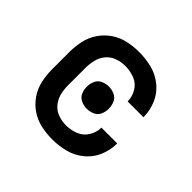

<svg xmlns="http://www.w3.org/2000/svg" viewBox="-137 -690 850 850"><g transform="rotate(45 288.0 -265.0)"><path d="M286 8Q327 8 366.5 -2Q406 -12 438.5 -38.5Q471 -65 487 -103.5Q503 -142 503 -183H404Q404 -154 388 -127.5Q372 -101 343.5 -90Q315 -79 286 -79Q261 -79 236.5 -87.5Q212 -96 195.5 -116Q179 -136 173 -160.5Q167 -185 167 -210V-320Q167 -345 173 -370Q179 -395 195.5 -414.5Q212 -434 236.5 -442.5Q261 -451 286 -451Q315 -451 343.5 -440.5Q372 -430 388 -403.5Q404 -377 404 -347H503Q503 -388 487 -426.5Q471 -465 438.5 -491.5Q406 -518 366.5 -528Q327 -538 286 -538Q251 -538 216 -530.5Q181 -523 151.5 -503Q122 -483 102 -453.5Q82 -424 74.5 -389.5Q67 -355 67 -320V-210Q67 -175 74.5 -140.5Q82 -106 102 -76.5Q122 -47 151.5 -27Q181 -7 216 0.5Q251 8 286 8ZM299 -196Q318 -196 335.5 -204Q353 -212 360.5 -229Q368 -246 368 -265Q368 -284 360.5 -301.5Q353 -319 335.5 -327Q318 -335 299 -335Q280 -335 262.5 -327Q245 -319 237.5 -301.5Q230 -284 230 -265Q230 -246 237.5 -229Q245 -212 262.5 -204Q280 -196 299 -196Z"/></g></svg>

Font: Iosevka Sparkle Medium
Style: Regular
Weight: 500
Designer: Belleve Invis
Foundry: Belleve Invis
Version: Version 4.5.0; ttfautohint (v1.8.3)